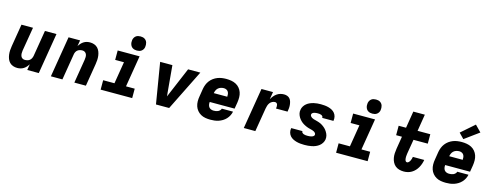

<svg xmlns="http://www.w3.org/2000/svg" viewBox="-24 -1568 6048 2363"><g transform="rotate(15 3000.0 -386.0)"><path d="M194 8Q165 8 139.5 -1Q114 -10 96 -28.5Q78 -47 68.5 -72Q59 -97 55.5 -124Q52 -151 53.5 -179Q55 -207 60 -235L107 -520H254L203 -216Q200 -198 200.5 -180Q201 -162 206.5 -146.5Q212 -131 226 -121.5Q240 -112 258 -112Q274 -112 290.5 -116Q307 -120 320 -130.5Q333 -141 340.5 -156.5Q348 -172 351 -187L406 -520H553L467 0H320L332 -76Q321 -58 306.5 -41.5Q292 -25 273.5 -13.5Q255 -2 234.5 3Q214 8 194 8Z M621 0 707 -520H854L841 -444Q852 -462 867 -478.5Q882 -495 900 -506.5Q918 -518 938.5 -523Q959 -528 979 -528Q1008 -528 1033.5 -519Q1059 -510 1077 -491.5Q1095 -473 1105 -448Q1115 -423 1118.5 -396Q1122 -369 1120.5 -341Q1119 -313 1114 -285L1067 0H920L970 -304Q973 -322 973 -340Q973 -358 967 -373.5Q961 -389 947 -398.5Q933 -408 915 -408Q899 -408 883 -404Q867 -400 853.5 -389.5Q840 -379 832.5 -363.5Q825 -348 823 -333L768 0Z M1657 0H1255V-120H1399L1445 -400H1333V-520H1612L1546 -120H1657ZM1561 -580Q1547 -580 1533 -583Q1519 -586 1507 -593.5Q1495 -601 1487.5 -611.5Q1480 -622 1475.5 -635.5Q1471 -649 1470.5 -663Q1470 -677 1472 -692Q1475 -707 1482.5 -720.5Q1490 -734 1502.5 -743.5Q1515 -753 1530.5 -756.5Q1546 -760 1561 -760Q1575 -760 1589 -757Q1603 -754 1614.5 -746.5Q1626 -739 1634 -728.5Q1642 -718 1646 -704.5Q1650 -691 1650.5 -677Q1651 -663 1649 -648Q1647 -633 1639 -619.5Q1631 -606 1618.5 -596.5Q1606 -587 1591 -583.5Q1576 -580 1561 -580Z M1960 0 1874 -520H2030L2061 -173Q2063 -163 2063.5 -152.5Q2064 -142 2065 -131Q2070 -142 2074.5 -152.5Q2079 -163 2083 -173L2230 -520H2386L2128 0Z M2654 8Q2621 8 2589.5 2.5Q2558 -3 2531.5 -18Q2505 -33 2485.5 -56.5Q2466 -80 2456.5 -109Q2447 -138 2446.5 -170.5Q2446 -203 2452 -235L2468 -335Q2473 -363 2483.5 -390Q2494 -417 2512 -440.5Q2530 -464 2554 -481.5Q2578 -499 2605 -509.5Q2632 -520 2660 -524Q2688 -528 2715 -528Q2748 -528 2780 -522.5Q2812 -517 2839.5 -502.5Q2867 -488 2886.5 -464.5Q2906 -441 2916 -412Q2926 -383 2926.5 -350.5Q2927 -318 2922 -285L2908 -201H2591Q2589 -183 2592 -166Q2595 -149 2604.5 -136Q2614 -123 2630 -116.5Q2646 -110 2664 -110Q2678 -110 2691.5 -112Q2705 -114 2718 -119.5Q2731 -125 2742 -136Q2753 -147 2756 -160H2899Q2894 -134 2881.5 -109.5Q2869 -85 2850 -64.5Q2831 -44 2807 -29.5Q2783 -15 2757.5 -6.5Q2732 2 2705.5 5Q2679 8 2654 8ZM2611 -319H2783Q2784 -336 2782 -352.5Q2780 -369 2771.5 -382.5Q2763 -396 2748 -403Q2733 -410 2716 -410Q2698 -410 2679 -404.5Q2660 -399 2645 -386Q2630 -373 2622 -355Q2614 -337 2611 -319Z M3079 0 3165 -520H3312L3296 -424Q3308 -446 3323.5 -465.5Q3339 -485 3360 -500Q3381 -515 3404.5 -521.5Q3428 -528 3452 -528Q3474 -528 3494 -520.5Q3514 -513 3526.5 -497.5Q3539 -482 3545 -462Q3551 -442 3553 -420.5Q3555 -399 3553 -377.5Q3551 -356 3547 -334H3400Q3402 -346 3402.5 -358Q3403 -370 3400.5 -381.5Q3398 -393 3389.5 -400.5Q3381 -408 3369 -408Q3350 -408 3332 -398.5Q3314 -389 3302.5 -373Q3291 -357 3285 -338Q3279 -319 3276 -301L3226 0Z M3852 8Q3826 8 3800.5 5.5Q3775 3 3751 -3.5Q3727 -10 3705.5 -21Q3684 -32 3668 -50Q3652 -68 3645 -92.5Q3638 -117 3642 -143L3644 -150H3787L3786 -149Q3784 -137 3793.5 -128.5Q3803 -120 3814 -116Q3825 -112 3837.5 -111Q3850 -110 3863 -110Q3874 -110 3885.5 -111Q3897 -112 3909 -115Q3921 -118 3932.5 -125Q3944 -132 3946 -144Q3948 -157 3940 -167Q3932 -177 3921.5 -183Q3911 -189 3899 -192.5Q3887 -196 3874.5 -199Q3862 -202 3850 -205.5Q3838 -209 3827 -213.5Q3816 -218 3805 -223.5Q3794 -229 3783.5 -235Q3773 -241 3763.5 -248.5Q3754 -256 3745.5 -264.5Q3737 -273 3729 -282.5Q3721 -292 3715 -302.5Q3709 -313 3704 -324Q3699 -335 3696 -347.5Q3693 -360 3692.5 -372.5Q3692 -385 3695 -398Q3698 -421 3711 -442Q3724 -463 3743 -478.5Q3762 -494 3784.5 -503.5Q3807 -513 3829.5 -518.5Q3852 -524 3875 -526Q3898 -528 3921 -528Q3946 -528 3971 -525.5Q3996 -523 4019.5 -516.5Q4043 -510 4064 -498.5Q4085 -487 4100 -468.5Q4115 -450 4121 -426Q4127 -402 4123 -377L4122 -370H3979V-371Q3981 -383 3973.5 -391.5Q3966 -400 3955.5 -404Q3945 -408 3934 -409Q3923 -410 3911 -410Q3901 -410 3890 -409Q3879 -408 3868 -405Q3857 -402 3847.5 -395Q3838 -388 3836 -378Q3834 -364 3842 -354Q3850 -344 3860 -337.5Q3870 -331 3882 -327.5Q3894 -324 3906 -321Q3918 -318 3930 -314.5Q3942 -311 3954 -307Q3966 -303 3977 -297.5Q3988 -292 3998 -285.5Q4008 -279 4017.5 -271.5Q4027 -264 4036 -255.5Q4045 -247 4052 -237.5Q4059 -228 4065.5 -217.5Q4072 -207 4077 -196Q4082 -185 4085 -173Q4088 -161 4088.5 -148Q4089 -135 4087 -122Q4083 -99 4069.5 -77.5Q4056 -56 4036 -40.5Q4016 -25 3993 -15.5Q3970 -6 3946.5 -1Q3923 4 3899.5 6Q3876 8 3852 8Z M4657 0H4255V-120H4399L4445 -400H4333V-520H4612L4546 -120H4657ZM4561 -580Q4547 -580 4533 -583Q4519 -586 4507 -593.5Q4495 -601 4487.5 -611.5Q4480 -622 4475.5 -635.5Q4471 -649 4470.5 -663Q4470 -677 4472 -692Q4475 -707 4482.5 -720.5Q4490 -734 4502.5 -743.5Q4515 -753 4530.5 -756.5Q4546 -760 4561 -760Q4575 -760 4589 -757Q4603 -754 4614.5 -746.5Q4626 -739 4634 -728.5Q4642 -718 4646 -704.5Q4650 -691 4650.5 -677Q4651 -663 4649 -648Q4647 -633 4639 -619.5Q4631 -606 4618.5 -596.5Q4606 -587 4591 -583.5Q4576 -580 4561 -580Z M5118 8Q5087 8 5059 0Q5031 -8 5010 -25.5Q4989 -43 4976 -68.5Q4963 -94 4958 -122.5Q4953 -151 4954.5 -181Q4956 -211 4961 -241L4987 -400H4913V-520H5007L5042 -735H5189L5154 -520H5316V-400H5134L5104 -221Q5103 -211 5101.5 -200.5Q5100 -190 5099.5 -179.5Q5099 -169 5099.5 -158.5Q5100 -148 5102.5 -138Q5105 -128 5111 -120Q5117 -112 5128 -112Q5140 -112 5150 -122.5Q5160 -133 5166 -145Q5172 -157 5175.5 -169.5Q5179 -182 5181 -195H5326Q5322 -170 5313.5 -145Q5305 -120 5292 -96.5Q5279 -73 5260 -52.5Q5241 -32 5217.5 -18Q5194 -4 5168.5 2Q5143 8 5118 8Z M5654 8Q5621 8 5589.5 2.5Q5558 -3 5531.5 -18Q5505 -33 5485.5 -56.5Q5466 -80 5456.5 -109Q5447 -138 5446.5 -170.5Q5446 -203 5452 -235L5468 -335Q5473 -363 5483.5 -390Q5494 -417 5512 -440.5Q5530 -464 5554 -481.5Q5578 -499 5605 -509.5Q5632 -520 5660 -524Q5688 -528 5715 -528Q5748 -528 5780 -522.5Q5812 -517 5839.5 -502.5Q5867 -488 5886.5 -464.5Q5906 -441 5916 -412Q5926 -383 5926.5 -350.5Q5927 -318 5922 -285L5908 -201H5591Q5589 -183 5592 -166Q5595 -149 5604.5 -136Q5614 -123 5630 -116.5Q5646 -110 5664 -110Q5678 -110 5691.5 -112Q5705 -114 5718 -119.5Q5731 -125 5742 -136Q5753 -147 5756 -160H5899Q5894 -134 5881.5 -109.5Q5869 -85 5850 -64.5Q5831 -44 5807 -29.5Q5783 -15 5757.5 -6.5Q5732 2 5705.5 5Q5679 8 5654 8ZM5611 -319H5783Q5784 -336 5782 -352.5Q5780 -369 5771.5 -382.5Q5763 -396 5748 -403Q5733 -410 5716 -410Q5698 -410 5679 -404.5Q5660 -399 5645 -386Q5630 -373 5622 -355Q5614 -337 5611 -319ZM5724 -567 5660 -633 5828 -780 5906 -700Z"/></g></svg>

Font: Iosevka Heavy Extended Oblique
Style: Regular
Weight: 900
Width: 7
Italic angle: -9°
Monospace: yes
Designer: Belleve Invis
Foundry: Belleve Invis
Version: Version 32.5.0; ttfautohint (v1.8.4)